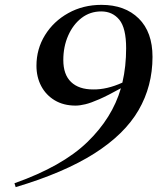

<svg xmlns="http://www.w3.org/2000/svg" viewBox="-20 -746 660 790"><path d="M44.5 24 39.5 8Q236 -61.5 339 -161Q442 -260.5 477.5 -383Q424.5 -353.5 389.2 -338Q354 -322.5 331 -317Q308 -311.5 291 -311.5Q241.5 -311.5 205.2 -333.2Q169 -355 149.5 -392Q130 -429 130 -475.5Q130 -544.5 165.2 -601.5Q200.5 -658.5 261.2 -692.2Q322 -726 397.5 -726Q494 -726 550.8 -670Q607.5 -614 607.5 -512Q607.5 -391.5 550 -292.5Q492.5 -193.5 368.2 -114.5Q244 -35.5 44.5 24ZM363 -378Q419.5 -377 483.5 -406Q491.5 -440 495.2 -475.2Q499 -510.5 499 -547.5Q499 -630.5 471 -664.8Q443 -699 396.5 -699Q350.5 -699 315.5 -672Q280.5 -645 260.5 -599.5Q240.5 -554 240.5 -499Q240.5 -439 272.5 -408.5Q304.5 -378 363 -378Z"/></svg>

Font: Newsreader Display Medium
Style: Italic
Weight: 500
Italic angle: -17°
Designer: Hugues Gentile
Foundry: Production Type
Version: Version 1.001